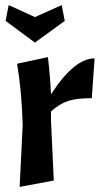

<svg xmlns="http://www.w3.org/2000/svg" viewBox="-20 -733 396 753"><path d="M47 -483 168 -509Q177 -432 180 -363Q271 -504 351 -504L340 -348Q282 -348 248.5 -337.5Q215 -327 180 -296V-260L191 -25L57 0L69 -243Q65 -377 47 -483ZM117 -566 2 -651 14 -713 117 -666 222 -713 234 -651Z"/></svg>

Font: Acme
Style: Regular
Weight: 400
Designer: Juan Pablo del Peral
Foundry: Juan Pablo del Peral
Version: Version 1.002